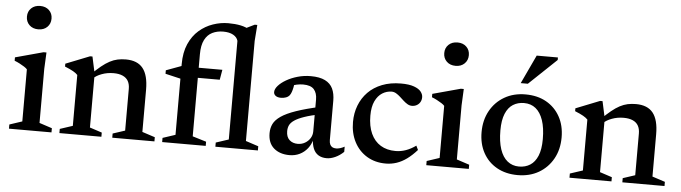

<svg xmlns="http://www.w3.org/2000/svg" viewBox="-46 -902 3902 1100"><g transform="rotate(5 1905.0 -352.5)"><path d="M146.5 -581.5Q114.5 -581.5 95 -600.5Q75.5 -619.5 75.5 -649Q75.5 -678.5 95 -697.2Q114.5 -716 146.5 -716Q178 -716 197.5 -697.2Q217 -678.5 217 -649Q217 -619.5 197.5 -600.5Q178 -581.5 146.5 -581.5ZM205 -453.5 200.5 -359V-48L273.5 -24V0H29V-24L101.5 -48V-347.5Q96 -354 84 -361.8Q72 -369.5 57.2 -377.2Q42.5 -385 27.5 -390.5V-410L188 -453.5Z M490.5 -356V-47L560.5 -24V0H319V-24L392 -48V-340.5Q383 -350.5 366 -360.2Q349 -370 318 -382.5V-399L455.5 -453.5H469.5ZM623 -24 693 -47V-287Q693 -313.5 682.8 -331.8Q672.5 -350 651.2 -359.5Q630 -369 598.5 -369Q562.5 -369 531 -357.2Q499.5 -345.5 483 -328.5L465 -347.5Q497 -379.5 522.2 -400Q547.5 -420.5 569.8 -432.2Q592 -444 614.5 -448.8Q637 -453.5 662 -453.5Q728.5 -453.5 760.2 -413.8Q792 -374 792 -291V-48L865.5 -24V0H623Z M1081.5 -48 1160.5 -24V0H910V-24L982.5 -48V-454.5Q982.5 -522 1004 -570.8Q1025.5 -619.5 1061.2 -650.5Q1097 -681.5 1140.8 -696.5Q1184.5 -711.5 1228.5 -711.5Q1268.5 -711.5 1299.8 -705Q1331 -698.5 1354 -683.5L1311 -682.5L1379.5 -716H1394.5L1387.5 -623.5V-48L1460.5 -24V0H1216V-24L1289 -48V-615Q1283.5 -636 1261.2 -648.5Q1239 -661 1203.5 -661Q1169 -661 1141.2 -647.5Q1113.5 -634 1097.5 -603Q1081.5 -572 1081.5 -519.5ZM1217.5 -442.5 1207.5 -384.5H1006L982.5 -371L895 -391.5V-411.5L990 -446.5L1029.5 -442.5Z M1799 -281 1801 -238Q1744 -226.5 1708 -214Q1672 -201.5 1652.2 -188Q1632.5 -174.5 1625.2 -159.2Q1618 -144 1618 -125Q1618 -91.5 1636.5 -74.5Q1655 -57.5 1684.5 -57.5Q1707.5 -57.5 1726.2 -68.5Q1745 -79.5 1756 -97.2Q1767 -115 1767 -136.5V-319.5Q1767 -357 1748.5 -378Q1730 -399 1686 -399Q1668.5 -399 1649.5 -395Q1630.5 -391 1613 -383.5L1638 -412Q1635.5 -393 1632.2 -377.5Q1629 -362 1625 -350.8Q1621 -339.5 1615.5 -332Q1607.5 -321.5 1594.2 -316.8Q1581 -312 1565.5 -312Q1546 -312 1535 -320.2Q1524 -328.5 1524 -341.5Q1524 -359 1540.8 -378Q1557.5 -397 1586 -413.5Q1614.5 -430 1650.5 -440.2Q1686.5 -450.5 1725.5 -450.5Q1777 -450.5 1808 -435Q1839 -419.5 1852.5 -390.8Q1866 -362 1866 -321.5V-95.5Q1866 -80.5 1870.5 -70.5Q1875 -60.5 1883.8 -55.5Q1892.5 -50.5 1905.5 -50.5Q1916.5 -50.5 1929 -54.2Q1941.5 -58 1954 -65V-35Q1931 -13 1905.2 -1.5Q1879.5 10 1856.5 10Q1828.5 10 1809 -2Q1789.5 -14 1779.8 -37.2Q1770 -60.5 1769 -92.5L1773 -96Q1765.5 -63 1746.8 -39Q1728 -15 1701.5 -2Q1675 11 1643 11Q1587 11 1552.8 -18.5Q1518.5 -48 1518.5 -104.5Q1518.5 -134 1530.2 -158Q1542 -182 1572.5 -203Q1603 -224 1658 -243Q1713 -262 1799 -281Z M2244.5 -453.5Q2291.5 -453.5 2319.5 -443.2Q2347.5 -433 2359.5 -417.5Q2371.5 -402 2371.5 -386Q2371.5 -370 2364.5 -357.8Q2357.5 -345.5 2345 -338.5Q2332.5 -331.5 2317 -331.5Q2303.5 -331.5 2291.2 -338.8Q2279 -346 2267.5 -356.5Q2256 -367 2244.5 -377.5Q2233 -388 2220.8 -395.2Q2208.5 -402.5 2195 -402.5Q2166.5 -402.5 2141.2 -386.8Q2116 -371 2100.5 -338.5Q2085 -306 2085 -255Q2085 -194.5 2104.5 -152Q2124 -109.5 2160 -87.5Q2196 -65.5 2246 -65.5Q2276.5 -65.5 2305.2 -75.8Q2334 -86 2362.5 -106.5L2374 -82.5Q2345.5 -50.5 2317 -29.8Q2288.5 -9 2258.5 1Q2228.5 11 2196 11Q2134.5 11 2087.8 -17.2Q2041 -45.5 2015 -95.5Q1989 -145.5 1989 -210Q1989 -261 2006 -305.2Q2023 -349.5 2055.5 -382.8Q2088 -416 2135.8 -434.8Q2183.5 -453.5 2244.5 -453.5Z M2546.5 -581.5Q2514.5 -581.5 2495 -600.5Q2475.5 -619.5 2475.5 -649Q2475.5 -678.5 2495 -697.2Q2514.5 -716 2546.5 -716Q2578 -716 2597.5 -697.2Q2617 -678.5 2617 -649Q2617 -619.5 2597.5 -600.5Q2578 -581.5 2546.5 -581.5ZM2605 -453.5 2600.5 -359V-48L2673.5 -24V0H2429V-24L2501.5 -48V-347.5Q2496 -354 2484 -361.8Q2472 -369.5 2457.2 -377.2Q2442.5 -385 2427.5 -390.5V-410L2588 -453.5Z M2958.5 -38.5Q2995 -38.5 3022.5 -56Q3050 -73.5 3065.5 -110.5Q3081 -147.5 3081 -206.5Q3081 -271.5 3066 -315.2Q3051 -359 3023.5 -381.2Q2996 -403.5 2956.5 -403.5Q2920.5 -403.5 2893 -386.2Q2865.5 -369 2850 -331.8Q2834.5 -294.5 2834.5 -235.5Q2834.5 -171.5 2849.2 -127.5Q2864 -83.5 2892 -61Q2920 -38.5 2958.5 -38.5ZM2955 11Q2886.5 11 2835.2 -17.8Q2784 -46.5 2756 -97.8Q2728 -149 2728 -216.5Q2728 -286 2757.8 -339.5Q2787.5 -393 2839.8 -423.2Q2892 -453.5 2960.5 -453.5Q3029.5 -453.5 3080.2 -424.8Q3131 -396 3159.2 -345Q3187.5 -294 3187.5 -226Q3187.5 -156.5 3157.8 -103Q3128 -49.5 3075.8 -19.2Q3023.5 11 2955 11ZM2927 -515.5 3004.5 -680.5H3126.5V-666L2968 -515.5Z M3424 -356V-47L3494 -24V0H3252.5V-24L3325.5 -48V-340.5Q3316.5 -350.5 3299.5 -360.2Q3282.5 -370 3251.5 -382.5V-399L3389 -453.5H3403ZM3556.5 -24 3626.5 -47V-287Q3626.5 -313.5 3616.2 -331.8Q3606 -350 3584.8 -359.5Q3563.5 -369 3532 -369Q3496 -369 3464.5 -357.2Q3433 -345.5 3416.5 -328.5L3398.5 -347.5Q3430.5 -379.5 3455.8 -400Q3481 -420.5 3503.2 -432.2Q3525.5 -444 3548 -448.8Q3570.5 -453.5 3595.5 -453.5Q3662 -453.5 3693.8 -413.8Q3725.5 -374 3725.5 -291V-48L3799 -24V0H3556.5Z"/></g></svg>

Font: Newsreader 16pt 16pt Medium
Style: Regular
Weight: 500
Version: Version 1.003